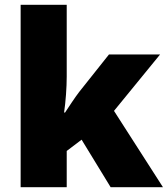

<svg xmlns="http://www.w3.org/2000/svg" viewBox="-20 -780 699 800"><path d="M258 -461Q258 -427 255 -386Q252 -345 247 -311H251Q262 -328 279.5 -354Q297 -380 310 -397L434 -553H647L455 -318L659 0H441L320 -198L258 -151V0H66V-760H258Z"/></svg>

Font: Noto Sans Bengali UI Black
Style: Regular
Weight: 900
Designer: Jelle Bosma - Monotype Design Team
Foundry: Monotype Imaging Inc.
Version: Version 2.003; ttfautohint (v1.8.4.7-5d5b)